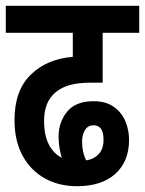

<svg xmlns="http://www.w3.org/2000/svg" viewBox="-20 -642 500 662"><path d="M246 0Q182 0 133.5 -27.5Q85 -55 57.5 -106Q30 -157 30 -228Q30 -330 86 -384.5Q142 -439 231 -446V-529H0V-622H460V-529H334V-357H296Q250 -357 221.5 -349Q193 -341 173 -325Q132 -292 132 -225Q132 -176 148 -144.5Q164 -113 193 -98Q188 -115 185 -133Q182 -151 182 -171Q182 -221 211.5 -257Q241 -293 302 -293Q345 -293 372 -274Q399 -255 412 -224.5Q425 -194 425 -160Q425 -85 377.5 -42.5Q330 0 246 0ZM263 -154Q263 -135 266.5 -119Q270 -103 277 -89Q304 -93 320.5 -111Q337 -129 337 -160Q337 -210 303 -210Q283 -210 273 -193.5Q263 -177 263 -154Z"/></svg>

Font: Noto Sans ExtraCondensed SemiBold
Style: Regular
Weight: 600
Width: 2
Designer: Monotype Design Team
Foundry: Monotype Imaging Inc.
Version: Version 2.013; ttfautohint (v1.8.4.7-5d5b)